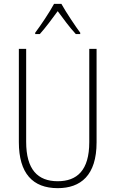

<svg xmlns="http://www.w3.org/2000/svg" viewBox="-20 -1061 600 998"><path d="M299 -1041H261C238 -998 191 -928 163 -891V-884H187C216 -916 253 -966 280 -1003C308 -965 343 -917 374 -884H397V-891C375 -920 324 -996 299 -1041ZM482 -321V-807H444V-322C444 -175 380 -119 280 -119C176 -119 116 -180 116 -324V-807H78V-322C78 -160 150 -83 280 -83C399 -83 482 -149 482 -321Z"/></svg>

Font: Noto Sans Kannada UI Condensed ExtraLight
Style: Regular
Weight: 200
Width: 3
Designer: Jelle Bosma - Monotype Design Team
Foundry: Monotype Imaging Inc.
Version: Version 2.005